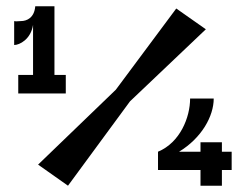

<svg xmlns="http://www.w3.org/2000/svg" viewBox="-20 -590 796 610"><path d="M189 -293V-352H153V-570H92C89 -534 66 -523 46 -523C35 -522 28 -522 25 -523V-447C42 -447 78 -465 85 -511V-352H38V-293ZM393 -268 634 -497 540 -563 348 -305 101 -67 196 0ZM617 -50V0H685V-50H716V-108H685V-138H617V-108H549C621 -152 659 -221 659 -277H584C584 -217 552 -137 482 -108V-50Z"/></svg>

Font: OSH Darker Grotesque Black
Style: Regular
Weight: 900
Designer: Gabriel Lam
Foundry: TypeRant
Version: Version 1.000;Glyphs 3.1.1 (3148)